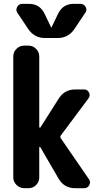

<svg xmlns="http://www.w3.org/2000/svg" viewBox="-20 -990 540 1010"><path d="M299.8 -262.7 448.2 -46.9Q458 -32.2 449.7 -16.1Q441.4 0 422.9 0H375Q318.4 0 289.1 -48.8L191.4 -216.8Q190.4 -217.8 188.5 -217.3Q186.5 -216.8 186.5 -214.8V-56.6Q186.5 -33.2 169.9 -16.6Q153.3 0 129.9 0H107.4Q84 0 66.9 -17.1Q49.8 -34.2 49.8 -56.6V-693.4Q49.8 -716.8 66.9 -733.4Q84 -750 107.4 -750H129.9Q153.3 -750 169.9 -732.9Q186.5 -715.8 186.5 -693.4V-321.3Q186.5 -319.3 189 -318.8Q191.4 -318.4 192.4 -319.3L289.1 -471.7Q319.3 -519.5 377 -519.5H422.9Q439.5 -519.5 447.8 -503.9Q456.1 -488.3 446.3 -473.6L299.8 -277.3Q294.9 -269.5 299.8 -262.7ZM367.2 -969.7H403.3Q420.9 -969.7 430.2 -954.1Q439.5 -938.5 428.7 -922.9L371.1 -836.9Q338.9 -790 283.2 -790H216.8Q161.1 -790 128.9 -836.9L71.3 -922.9Q61.5 -937.5 70.3 -953.6Q79.1 -969.7 96.7 -969.7H132.8Q188.5 -969.7 213.9 -918.9L249 -845.7Q249 -844.7 250 -844.7Q251 -844.7 251 -845.7L286.1 -918.9Q311.5 -969.7 367.2 -969.7Z"/></svg>

Font: Rounded Mgen+ 2m bold
Style: Bold
Weight: 700
Designer: [Source Han Sans]
Ryoko NISHIZUKA  (kana & ideographs); Paul D. Hunt (Latin, Greek & Cyrillic); Wenlong ZHANG  (bopomofo
Version: Version 1.059.20150602